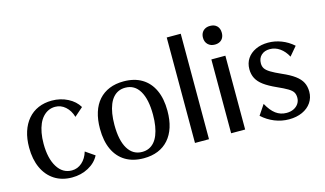

<svg xmlns="http://www.w3.org/2000/svg" viewBox="-84 -960 2084 1231"><g transform="rotate(-15 958.5 -345.0)"><path d="M264 10Q197 10 148 -21.5Q99 -53 72.5 -110.5Q46 -168 46 -246Q46 -305 61 -351.5Q76 -398 104.5 -431.5Q133 -465 173.5 -482.5Q214 -500 264 -500Q321 -500 369 -475.5Q417 -451 441 -410L384 -360Q371 -404 341.5 -430Q312 -456 274 -456Q250 -456 229.5 -446.5Q209 -437 192.5 -419Q176 -401 165 -375.5Q154 -350 148 -317.5Q142 -285 142 -246Q142 -149 177.5 -91.5Q213 -34 274 -34Q312 -34 341.5 -60Q371 -86 384 -130L445 -88Q422 -43 373 -16.5Q324 10 264 10Z M740 10Q669 10 619 -20Q569 -50 542.5 -107Q516 -164 516 -245Q516 -306 531 -353.5Q546 -401 575 -433.5Q604 -466 645.5 -483Q687 -500 740 -500Q811 -500 861 -470Q911 -440 937.5 -383Q964 -326 964 -245Q964 -184 949 -137Q934 -90 905 -57Q876 -24 834.5 -7Q793 10 740 10ZM740 -32Q765 -32 785 -41Q805 -50 820.5 -67.5Q836 -85 846.5 -111Q857 -137 862.5 -170.5Q868 -204 868 -245Q868 -347 835 -402.5Q802 -458 740 -458Q715 -458 695 -449Q675 -440 659.5 -422.5Q644 -405 633.5 -379Q623 -353 617.5 -319.5Q612 -286 612 -245Q612 -142 645.5 -87Q679 -32 740 -32Z M1081 0V-700H1174V0Z M1321 0V-490H1414V0ZM1368 -576Q1340 -576 1322.5 -593Q1305 -610 1305 -638Q1305 -657 1313 -671Q1321 -685 1335 -692.5Q1349 -700 1368 -700Q1397 -700 1413.5 -683.5Q1430 -667 1430 -638Q1430 -619 1422.5 -605Q1415 -591 1401 -583.5Q1387 -576 1368 -576Z M1704 10Q1655 10 1609 -8.5Q1563 -27 1526 -61L1571 -128Q1597 -80 1628 -57Q1659 -34 1699 -34Q1726 -34 1746.5 -44Q1767 -54 1778.5 -71.5Q1790 -89 1790 -111Q1790 -132 1781.5 -146.5Q1773 -161 1749 -175.5Q1725 -190 1680 -210Q1629 -233 1598.5 -255.5Q1568 -278 1554 -305Q1540 -332 1540 -366Q1540 -406 1560 -436Q1580 -466 1616 -483Q1652 -500 1699 -500Q1744 -500 1787 -483.5Q1830 -467 1866 -435L1816 -376Q1796 -414 1765.5 -435.5Q1735 -457 1699 -457Q1664 -457 1642.5 -437Q1621 -417 1621 -383Q1621 -363 1630.5 -348.5Q1640 -334 1664.5 -319Q1689 -304 1734 -284Q1785 -262 1816 -239Q1847 -216 1860.5 -189.5Q1874 -163 1874 -128Q1874 -88 1852.5 -56.5Q1831 -25 1792.5 -7.5Q1754 10 1704 10Z"/></g></svg>

Font: Sutasoma
Style: Regular
Weight: 400
Designer: Izhar Fathurrohim, Akbar Rohmanto, Arusyal Khofiqoini
Foundry: Kiwari Kolektiv
Version: Version 1.102